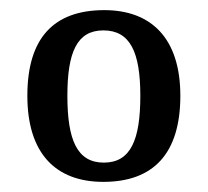

<svg xmlns="http://www.w3.org/2000/svg" viewBox="-20 -739 410 379"><path d="M184 -380C283 -380 336 -436 336 -550C336 -664 278 -719 186 -719C86 -719 34 -664 34 -550C34 -436 90 -380 184 -380ZM185 -418C132 -418 113 -463 113 -550C113 -636 132 -679 184 -679C237 -679 257 -636 257 -550C257 -463 238 -418 185 -418Z"/></svg>

Font: Noto Serif Lao SemiCondensed
Style: Regular
Weight: 400
Width: 4
Designer: Monotype Design Team
Foundry: Monotype Imaging Inc.
Version: Version 2.003